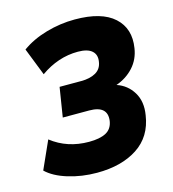

<svg xmlns="http://www.w3.org/2000/svg" viewBox="-108 -806 817 907"><g transform="rotate(-15 300.0 -352.5)"><path d="M256 11Q181 11 114.5 -9.5Q48 -30 12 -65L73 -201Q151 -140 257 -140Q310 -140 340 -156Q370 -172 376 -210Q386 -283 295 -283H166L189 -427H295Q338 -427 366 -443Q394 -459 399 -493Q405 -527 383.5 -546Q362 -565 315 -565Q218 -565 132 -504L79 -639Q130 -676 199.5 -696Q269 -716 340 -716Q471 -716 532 -660.5Q593 -605 578 -512Q570 -459 536 -421.5Q502 -384 451 -366Q502 -349 530 -303Q558 -257 547 -192Q532 -91 454 -40Q376 11 256 11Z"/></g></svg>

Font: Winston ExtraBold
Style: Italic
Weight: 800
Italic angle: -9°
Designer: Original fonts by Vernon Adams / Changes by Cristiano Sobral
Foundry: Original fonts by Vernon Adams / Changes by Cristiano Sobral
Version: Version 2.503;July 17, 2020;FontCreator 13.0.0.2655 64-bit